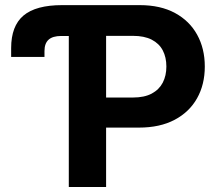

<svg xmlns="http://www.w3.org/2000/svg" viewBox="-20 -748 878 768"><path d="M24.6 -520.2V-555.8Q24.6 -644.3 74.1 -685.9Q123.7 -727.5 228.7 -727.5H255.2V-604.1H224.7Q191 -604.1 174.4 -589.3Q157.9 -574.5 157.9 -543.8V-520.2ZM255.2 0V-727.5H539Q621.9 -727.5 680 -696Q738.1 -664.5 768.6 -609.1Q799.2 -553.7 799.2 -481.9Q799.2 -409.8 768.2 -354.8Q737.3 -299.8 678.4 -268.7Q619.5 -237.6 535.6 -237.6H353.2V-357.9H511.9Q557.4 -357.9 587 -373.7Q616.6 -389.6 631.1 -417.5Q645.5 -445.5 645.5 -481.9Q645.5 -518.8 631.1 -546.4Q616.6 -574 586.9 -589.3Q557.2 -604.6 511.5 -604.6H404.4V0Z"/></svg>

Font: Inter Variable LoSnoCo
Style: Regular
Weight: 400
Designer: Rasmus Andersson
Foundry: rsms
Version: Version 4.000;git-a52131595; featfreeze: case,dlig,ss01,ss02